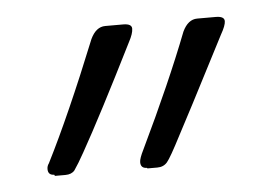

<svg xmlns="http://www.w3.org/2000/svg" viewBox="-31 -593 441 310"><g transform="rotate(-5 189.5 -437.5)"><path d="M197 -320 196 -321Q186 -321 186 -331Q186 -337 193 -351Q243 -455 274 -535Q283 -554 298 -554H328Q342 -554 342 -546Q342 -539 334 -525Q264 -389 253 -369Q235 -334 229 -327Q223 -320 213 -320ZM47 -321 46 -323Q36 -323 36 -333Q36 -338 39 -342Q77 -417 125 -536Q134 -555 149 -555H178Q192 -555 192 -547Q192 -539 185 -526Q127 -410 96 -355Q86 -337 79 -327Q74 -321 64 -321Z"/></g></svg>

Font: Libra Serif Modern
Style: Regular
Weight: 400
Designer: Stefan Peev, Context Ltd
Foundry: Stefan Peev, Context Ltd
Version: Version 1.000